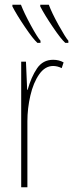

<svg xmlns="http://www.w3.org/2000/svg" viewBox="-20 -786 307 806"><path d="M247 -524 239 -500Q221 -509 203 -509Q169 -509 144.5 -474Q120 -439 107.5 -385Q95 -331 95 -277V0H69V-527H89L94 -409H96Q111 -463 135.5 -499Q160 -535 203 -535Q228 -535 247 -524ZM150 -615V-606H137Q119 -622 84.5 -673Q50 -724 32 -759V-766H68Q81 -732 109 -680.5Q137 -629 150 -615ZM267 -615V-606H254Q236 -622 201.5 -673Q167 -724 149 -759V-766H185Q197 -733 225.5 -681.5Q254 -630 267 -615Z"/></svg>

Font: Noto Sans Display Thin Cond
Style: Regular
Weight: 250
Width: 3
Designer: Monotype Design team
Foundry: Monotype Imaging Inc.
Version: Version 1.000